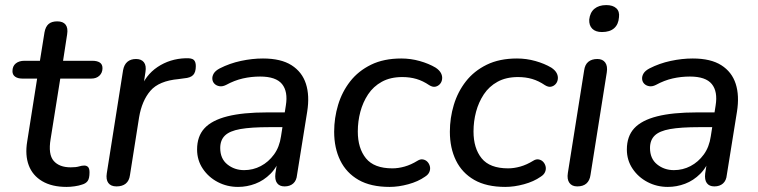

<svg xmlns="http://www.w3.org/2000/svg" viewBox="-20 -726 2981 755"><path d="M242 9Q184 9 146 -13.5Q108 -36 93 -76Q78 -116 87 -170L126 -417H68Q50 -417 39.5 -424.5Q29 -432 29 -446Q29 -466 42 -476.5Q55 -487 76 -487H137L155 -599Q159 -621 171 -631.5Q183 -642 205 -642Q228 -642 238 -629Q248 -616 244 -591L228 -487H343Q362 -487 372.5 -480Q383 -473 383 -458Q383 -440 371 -428.5Q359 -417 339 -417H217L179 -179Q169 -119 191 -93.5Q213 -68 258 -68Q279 -68 290.5 -71.5Q302 -75 311 -75Q321 -75 326.5 -69Q332 -63 332 -48Q332 -24 324.5 -14Q317 -4 302 0Q291 4 274 6.5Q257 9 242 9Z M438 7Q416 7 406 -6.5Q396 -20 400 -45L464 -450Q468 -472 481 -483Q494 -494 515 -494Q536 -494 546 -481Q556 -468 552 -443L541 -371H530Q551 -430 599.5 -462.5Q648 -495 710 -497Q734 -498 742 -490.5Q750 -483 750 -466Q750 -442 739.5 -431Q729 -420 704 -418L682 -415Q605 -408 571.5 -369Q538 -330 527 -265L491 -37Q488 -15 474.5 -4Q461 7 438 7Z M916 9Q873 9 836.5 -10Q800 -29 777.5 -62.5Q755 -96 755 -138Q755 -190 784 -221.5Q813 -253 874 -268.5Q935 -284 1030 -284H1111L1102 -226H1040Q967 -226 925 -218.5Q883 -211 864.5 -193Q846 -175 846 -144Q846 -102 874 -79.5Q902 -57 940 -57Q975 -57 1005.5 -73Q1036 -89 1057.5 -118.5Q1079 -148 1085 -190L1104 -311Q1113 -366 1089 -395.5Q1065 -425 1003 -425Q968 -425 935 -417.5Q902 -410 869 -392Q855 -385 843 -387Q831 -389 823.5 -396.5Q816 -404 815 -415Q814 -426 820.5 -437Q827 -448 844 -457Q883 -477 927.5 -486.5Q972 -496 1014 -496Q1085 -496 1126.5 -469.5Q1168 -443 1183 -396.5Q1198 -350 1188 -287L1148 -38Q1146 -16 1133 -4.5Q1120 7 1099 7Q1079 7 1069.5 -6Q1060 -19 1063 -44L1075 -121L1083 -109Q1070 -69 1043.5 -42.5Q1017 -16 984 -3.5Q951 9 916 9Z M1512 9Q1438 9 1390 -18.5Q1342 -46 1318 -95Q1294 -144 1294 -208Q1294 -262 1309.5 -313.5Q1325 -365 1357 -406Q1389 -447 1439 -471.5Q1489 -496 1558 -496Q1595 -496 1630.5 -486Q1666 -476 1693 -460Q1708 -450 1714 -438.5Q1720 -427 1718.5 -415Q1717 -403 1709.5 -395Q1702 -387 1691.5 -385Q1681 -383 1668 -391Q1643 -408 1617.5 -415.5Q1592 -423 1562 -423Q1515 -423 1481.5 -404.5Q1448 -386 1427.5 -355Q1407 -324 1397 -286.5Q1387 -249 1387 -209Q1387 -143 1419 -103.5Q1451 -64 1523 -64Q1546 -64 1571 -71Q1596 -78 1622 -94Q1633 -101 1643.5 -99Q1654 -97 1661 -89.5Q1668 -82 1670.5 -71.5Q1673 -61 1668.5 -50Q1664 -39 1651 -31Q1624 -12 1585.5 -1.5Q1547 9 1512 9Z M1967 9Q1893 9 1845 -18.5Q1797 -46 1773 -95Q1749 -144 1749 -208Q1749 -262 1764.5 -313.5Q1780 -365 1812 -406Q1844 -447 1894 -471.5Q1944 -496 2013 -496Q2050 -496 2085.5 -486Q2121 -476 2148 -460Q2163 -450 2169 -438.5Q2175 -427 2173.5 -415Q2172 -403 2164.5 -395Q2157 -387 2146.5 -385Q2136 -383 2123 -391Q2098 -408 2072.5 -415.5Q2047 -423 2017 -423Q1970 -423 1936.5 -404.5Q1903 -386 1882.5 -355Q1862 -324 1852 -286.5Q1842 -249 1842 -209Q1842 -143 1874 -103.5Q1906 -64 1978 -64Q2001 -64 2026 -71Q2051 -78 2077 -94Q2088 -101 2098.5 -99Q2109 -97 2116 -89.5Q2123 -82 2125.5 -71.5Q2128 -61 2123.5 -50Q2119 -39 2106 -31Q2079 -12 2040.5 -1.5Q2002 9 1967 9Z M2250 7Q2229 7 2219 -7Q2209 -21 2213 -46L2277 -449Q2280 -472 2293.5 -483Q2307 -494 2329 -494Q2350 -494 2360 -480Q2370 -466 2366 -441L2302 -38Q2299 -16 2286 -4.5Q2273 7 2250 7ZM2347 -600Q2322 -600 2309 -613Q2296 -626 2297 -649Q2300 -677 2317.5 -691.5Q2335 -706 2364 -706Q2390 -706 2403.5 -693.5Q2417 -681 2414 -658Q2412 -630 2395 -615Q2378 -600 2347 -600Z M2606 9Q2563 9 2526.5 -10Q2490 -29 2467.5 -62.5Q2445 -96 2445 -138Q2445 -190 2474 -221.5Q2503 -253 2564 -268.5Q2625 -284 2720 -284H2801L2792 -226H2730Q2657 -226 2615 -218.5Q2573 -211 2554.5 -193Q2536 -175 2536 -144Q2536 -102 2564 -79.5Q2592 -57 2630 -57Q2665 -57 2695.5 -73Q2726 -89 2747.5 -118.5Q2769 -148 2775 -190L2794 -311Q2803 -366 2779 -395.5Q2755 -425 2693 -425Q2658 -425 2625 -417.5Q2592 -410 2559 -392Q2545 -385 2533 -387Q2521 -389 2513.5 -396.5Q2506 -404 2505 -415Q2504 -426 2510.5 -437Q2517 -448 2534 -457Q2573 -477 2617.5 -486.5Q2662 -496 2704 -496Q2775 -496 2816.5 -469.5Q2858 -443 2873 -396.5Q2888 -350 2878 -287L2838 -38Q2836 -16 2823 -4.5Q2810 7 2789 7Q2769 7 2759.5 -6Q2750 -19 2753 -44L2765 -121L2773 -109Q2760 -69 2733.5 -42.5Q2707 -16 2674 -3.5Q2641 9 2606 9Z"/></svg>

Font: Nunito ExtraLight Medium
Style: Italic
Weight: 500
Italic angle: -9°
Version: Version 3.602